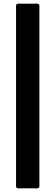

<svg xmlns="http://www.w3.org/2000/svg" viewBox="-20 -849 304 1053"><path d="M81 184Q68 184 68 172V-817Q68 -829 81 -829H183Q196 -829 196 -817V172Q196 184 183 184Z"/></svg>

Font: Sofia Sans ExtraBold
Style: Regular
Weight: 800
Designer: Botio Nikoltchev, Ani Petrova
Foundry: lettersoup
Version: Version 4.101; ttfautohint (v1.8.4.7-5d5b)